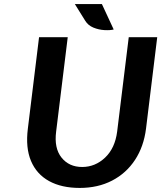

<svg xmlns="http://www.w3.org/2000/svg" viewBox="-20 -910 793 944"><path d="M372 14Q282.5 14 221.2 -19.8Q160 -53.5 132.5 -118.5Q105 -183.5 117 -278L172 -727H313L256 -263Q245.5 -181.5 282.5 -135.2Q319.5 -89 384 -89Q448 -89 496.8 -135.2Q545.5 -181.5 556 -263L613 -727H753L698 -278Q687 -189.5 643.8 -123.8Q600.5 -58 531 -22Q461.5 14 372 14ZM539 -765Q521.5 -760.5 493.8 -762Q466 -763.5 439.5 -774.2Q413 -785 399 -808L348 -890H481Z"/></svg>

Font: Expletus Sans
Style: Bold Italic
Weight: 700
Italic angle: -7°
Version: Version 7.500